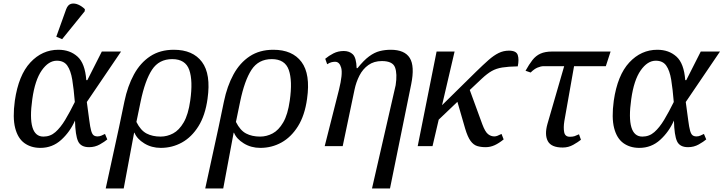

<svg xmlns="http://www.w3.org/2000/svg" viewBox="-20 -828 4100 1088"><path d="M209 10Q156 10 118.5 -17Q81 -44 66 -102.5Q51 -161 64 -257Q85 -402 152 -474Q219 -546 311 -546Q376 -546 419 -507.5Q462 -469 469 -374H475L557 -536H666L472 -250Q481 -185 486 -146Q491 -107 496.5 -87.5Q502 -68 510.5 -61.5Q519 -55 533 -55Q544 -55 554.5 -59.5Q565 -64 575 -69L588 -38Q573 -25 545.5 -9.5Q518 6 485 6Q438 6 422.5 -27.5Q407 -61 405 -145Q377 -81 327 -35.5Q277 10 209 10ZM226 -54Q265 -54 294 -79.5Q323 -105 349.5 -149Q376 -193 404 -250Q398 -324 389.5 -376Q381 -428 361.5 -456Q342 -484 302 -484Q255 -484 216.5 -429Q178 -374 163 -266Q133 -54 226 -54ZM332 -606 299 -620 355 -776Q365 -802 383.5 -806.5Q402 -811 423 -802Q444 -793 461 -776L460 -764Z M685 -253Q703 -340 739 -406Q775 -472 831 -509Q887 -546 965 -546Q1073 -546 1124.5 -477Q1176 -408 1156 -268Q1143 -174 1104.5 -112.5Q1066 -51 1011 -20.5Q956 10 891 10Q839 10 797.5 -15.5Q756 -41 742 -76H740L681 240H579L655 -109ZM890 -54Q927 -54 961 -72Q995 -90 1021 -134.5Q1047 -179 1058 -258Q1074 -370 1052.5 -431.5Q1031 -493 956 -493Q881 -493 841.5 -433Q802 -373 777 -253L753 -137Q777 -89 810.5 -71.5Q844 -54 890 -54Z M1249 -253Q1267 -340 1303 -406Q1339 -472 1395 -509Q1451 -546 1529 -546Q1637 -546 1688.5 -477Q1740 -408 1720 -268Q1707 -174 1668.5 -112.5Q1630 -51 1575 -20.5Q1520 10 1455 10Q1403 10 1361.5 -15.5Q1320 -41 1306 -76H1304L1245 240H1143L1219 -109ZM1454 -54Q1491 -54 1525 -72Q1559 -90 1585 -134.5Q1611 -179 1622 -258Q1638 -370 1616.5 -431.5Q1595 -493 1520 -493Q1445 -493 1405.5 -433Q1366 -373 1341 -253L1317 -137Q1341 -89 1374.5 -71.5Q1408 -54 1454 -54Z M2088 240 2222 -345Q2232 -410 2218.5 -446Q2205 -482 2144 -482Q2099 -482 2067.5 -459.5Q2036 -437 2017 -400Q1998 -363 1989 -320L1922 0H1820L1901 -320Q1923 -409 1913.5 -443.5Q1904 -478 1879 -478Q1870 -478 1859 -475.5Q1848 -473 1834 -464L1823 -495Q1843 -512 1869.5 -525.5Q1896 -539 1928 -539Q1960 -539 1979.5 -520Q1999 -501 2001 -442H2006Q2041 -486 2071.5 -508.5Q2102 -531 2132 -538.5Q2162 -546 2194 -546Q2273 -546 2302 -499.5Q2331 -453 2310 -350L2190 240Z M2347 0 2454 -536H2556L2485 -232L2677 -421Q2718 -461 2748 -487.5Q2778 -514 2805.5 -527.5Q2833 -541 2864 -541Q2906 -541 2914 -516Q2922 -491 2914 -452Q2860 -451 2826 -445.5Q2792 -440 2766.5 -425.5Q2741 -411 2711 -383L2642 -318L2713 -124Q2729 -81 2745.5 -68Q2762 -55 2781 -55Q2789 -55 2797.5 -58Q2806 -61 2822 -69L2834 -38Q2807 -16 2782.5 -5Q2758 6 2732 6Q2705 6 2684 -0.5Q2663 -7 2646.5 -29.5Q2630 -52 2616 -99L2572 -251L2466 -150L2431 0Z M3169 8Q3104 8 3084.5 -28Q3065 -64 3082 -125L3177 -453H3061Q3045 -453 3026 -445Q3007 -437 2987 -417L2958 -427Q2978 -463 2997 -487.5Q3016 -512 3042.5 -524Q3069 -536 3109 -536H3440L3413 -453H3233L3178 -142Q3172 -105 3177 -79Q3182 -53 3209 -53Q3226 -53 3236 -56.5Q3246 -60 3261 -67L3272 -36Q3256 -23 3228.5 -7.5Q3201 8 3169 8Z M3603 10Q3550 10 3512.5 -17Q3475 -44 3460 -102.5Q3445 -161 3458 -257Q3479 -402 3546 -474Q3613 -546 3705 -546Q3770 -546 3813 -507.5Q3856 -469 3863 -374H3869L3951 -536H4060L3866 -250Q3875 -185 3880 -146Q3885 -107 3890.5 -87.5Q3896 -68 3904.5 -61.5Q3913 -55 3927 -55Q3938 -55 3948.5 -59.5Q3959 -64 3969 -69L3982 -38Q3967 -25 3939.5 -9.5Q3912 6 3879 6Q3832 6 3816.5 -27.5Q3801 -61 3799 -145Q3771 -81 3721 -35.5Q3671 10 3603 10ZM3620 -54Q3659 -54 3688 -79.5Q3717 -105 3743.5 -149Q3770 -193 3798 -250Q3792 -324 3783.5 -376Q3775 -428 3755.5 -456Q3736 -484 3696 -484Q3649 -484 3610.5 -429Q3572 -374 3557 -266Q3527 -54 3620 -54Z"/></svg>

Font: NotoSerif-Italic
Style: Regular
Weight: 400
Italic angle: -12°
Designer: Monotype Design Team
Foundry: Monotype Imaging Inc.
Version: Version 2.007; ttfautohint (v1.8) -l 8 -r 50 -G 200 -x 14 -D